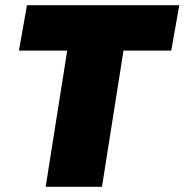

<svg xmlns="http://www.w3.org/2000/svg" viewBox="-20 -720 711 740"><path d="M640 -525H456L373 0H156L239 -525H53L84 -700H671Z"/></svg>

Font: Georama ExtraCondensed Thin Black
Style: Italic
Weight: 900
Italic angle: -9°
Version: Version 1.001